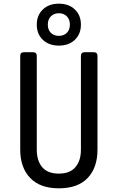

<svg xmlns="http://www.w3.org/2000/svg" viewBox="-20 -1014 640 1044"><path d="M300 10Q198 10 144 -46.5Q90 -103 90 -200V-710Q90 -730 110 -730H160Q180 -730 180 -710V-200Q180 -140 209.5 -105Q239 -70 300 -70Q360 -70 390 -105Q420 -140 420 -200V-710Q420 -730 440 -730H490Q510 -730 510 -710V-200Q510 -102 456.5 -46Q403 10 300 10ZM300 -766Q246 -766 213 -797.5Q180 -829 180 -880Q180 -931 213 -962.5Q246 -994 300 -994Q354 -994 387 -962.5Q420 -931 420 -880Q420 -829 387 -797.5Q354 -766 300 -766ZM300 -819Q327 -819 343.5 -835.5Q360 -852 360 -880Q360 -908 343.5 -925Q327 -942 300 -942Q273 -942 256.5 -925Q240 -908 240 -880Q240 -852 256.5 -835.5Q273 -819 300 -819Z"/></svg>

Font: Pitagon Sans Mono
Style: Regular
Weight: 400
Monospace: yes
Designer: Travis Tran
Foundry: Pitagon
Version: Version 1.001;gftools[0.9.26]